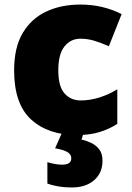

<svg xmlns="http://www.w3.org/2000/svg" viewBox="-20 -583 579 843"><path d="M318 10Q192 10 117 -58Q42 -126 42 -274Q42 -375 80 -438.5Q118 -502 183.5 -532.5Q249 -563 333 -563Q384 -563 429.5 -552Q475 -541 514 -521L458 -380Q424 -395 394.5 -404Q365 -413 333 -413Q290 -413 263 -379Q236 -345 236 -275Q236 -203 263.5 -172.5Q291 -142 334 -142Q375 -142 416.5 -155Q458 -168 495 -191V-39Q461 -17 418 -3.5Q375 10 318 10ZM430 123Q430 176 393.5 208Q357 240 296 240Q262 240 234 235Q206 230 188 223V129Q205 134 221 137Q237 140 253 140Q293 140 293 112Q293 95 276.5 85Q260 75 222 68L252 0H347L338 30Q358 34 379.5 44Q401 54 415.5 72.5Q430 91 430 123Z"/></svg>

Font: Noto Sans Oriya Blk
Style: Regular
Weight: 900
Designer: Amélie Bonet and Sol Matas
Foundry: Google LLC
Version: Version 2.006; ttfautohint (v1.8.4.7-5d5b)